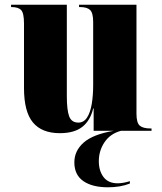

<svg xmlns="http://www.w3.org/2000/svg" viewBox="-20 -556 689 816"><path d="M234 10Q158 10 120 -35.5Q82 -81 82 -182V-456Q82 -500 70 -513Q58 -526 29 -526H27V-536H264V-148Q264 -88 274 -61.5Q284 -35 313 -35Q336 -35 350 -56.5Q364 -78 370 -114.5Q376 -151 376 -195V-462Q376 -501 363 -513.5Q350 -526 320 -526H316V-536H560V-73Q560 -34 574 -22Q588 -10 620 -10H624V0H378V-95H376Q364 -44 330 -17Q296 10 234 10ZM439 240Q372 240 334 213.5Q296 187 296 134Q296 85 335.5 50Q375 15 463 0H494Q449 12 424.5 48Q400 84 400 129Q400 170 420 196.5Q440 223 480 223Q503 223 532 214V224Q492 240 439 240Z"/></svg>

Font: Noto Serif Display SemiCondensed Black
Style: Regular
Weight: 900
Width: 4
Designer: Monotype Design Team
Foundry: Monotype Imaging Inc.
Version: Version 2.009